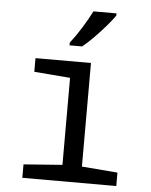

<svg xmlns="http://www.w3.org/2000/svg" viewBox="-54 -811 671 855"><g transform="rotate(5 281.5 -383.0)"><path d="M78 0V-60L251 -73V-462L90 -475V-536H338V-73L498 -60V0ZM236 -618Q261 -650 286.5 -691Q312 -732 329 -766H432V-756Q419 -737 394.5 -708.5Q370 -680 342.5 -652Q315 -624 292 -606H236Z"/></g></svg>

Font: Noto Sans Mono SemiCondensed
Style: Regular
Weight: 400
Width: 4
Designer: Monotype Design Team
Foundry: Monotype Imaging Inc.
Version: Version 2.014